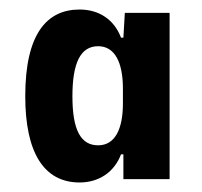

<svg xmlns="http://www.w3.org/2000/svg" viewBox="-20 -757 425 403"><path d="M147 -374C188 -374 220 -396 234 -433H239V-381H336V-730H242L239 -678H234C220 -715 189 -737 147 -737C79 -737 33 -687 33 -555C33 -437 72 -374 147 -374ZM186 -452C150 -452 132 -483 132 -555C132 -625 149 -660 186 -660C221 -660 238 -626 238 -571V-540C238 -487 222 -452 186 -452Z"/></svg>

Font: Mona Sans SemiCondensed
Style: Bold
Weight: 700
Width: 4
Designer: Deni Anggara
Foundry: GitHub
Version: Version 2.000